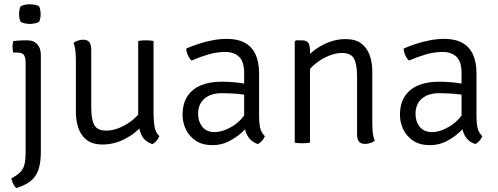

<svg xmlns="http://www.w3.org/2000/svg" viewBox="-20 -688 2402 926"><path d="M177 43.5Q177 96 165.5 130Q154 164 128 185Q102 206 58 219Q50.5 211.5 44.5 199.8Q38.5 188 34.5 172.5Q62.5 157.5 77.2 142.8Q92 128 97.8 106Q103.5 84 103.5 48.5V-386Q103.5 -413.5 94.5 -424Q85.5 -434.5 62 -434.5H43.5Q40.5 -448.5 40.5 -462Q40.5 -469 41.2 -475.2Q42 -481.5 43.5 -489.5Q60.5 -492 77.5 -492.8Q94.5 -493.5 104.5 -493.5H113.5Q143 -493.5 160 -474.5Q177 -455.5 177 -422ZM72 -620Q72 -642.5 79.5 -657.5Q86.5 -662 99.5 -664.8Q112.5 -667.5 124 -667.5Q134.5 -667.5 148.5 -664.8Q162.5 -662 168.5 -657.5Q172 -651 174 -640.2Q176 -629.5 176 -620Q176 -597.5 168.5 -583Q163 -578.5 148.8 -575.5Q134.5 -572.5 124 -572.5Q112.5 -572.5 99.5 -575.5Q86.5 -578.5 79.5 -583Q72 -597.5 72 -620Z M720.5 -138.5Q720.5 -106.5 725.2 -77.8Q730 -49 748.5 -31.5Q744.5 -21 735.2 -9.8Q726 1.5 714.5 7Q674.5 -7 660.5 -40.8Q646.5 -74.5 646.5 -114.5V-490.5Q654 -492 663.2 -492.8Q672.5 -493.5 683 -493.5Q694 -493.5 703.5 -492.8Q713 -492 720.5 -490.5ZM346 -396Q346 -420 343.8 -442Q341.5 -464 334.5 -480.5Q342.5 -488 355.5 -492.2Q368.5 -496.5 381 -496.5Q402 -496.5 411 -484.5Q420 -472.5 420 -448V-170.5Q420 -111.5 435 -84.8Q450 -58 493 -58Q523.5 -58 557.5 -72.2Q591.5 -86.5 620.8 -110.2Q650 -134 666.5 -163V-85Q634 -44 581.8 -17.5Q529.5 9 474.5 9Q427.5 9 399.2 -12.2Q371 -33.5 358.5 -69Q346 -104.5 346 -147.5Z M860.5 -133Q860.5 -188.5 884 -224Q907.5 -259.5 949.8 -276.8Q992 -294 1048 -294Q1079 -294 1115 -290.8Q1151 -287.5 1183 -279.5V-226.5Q1153.5 -233.5 1118 -236Q1082.5 -238.5 1049 -238.5Q996.5 -238.5 966 -212.2Q935.5 -186 935.5 -138.5Q935.5 -102 955.8 -76.5Q976 -51 1015 -51Q1054.5 -51 1100.5 -78.5Q1146.5 -106 1178 -162L1190.5 -94.5Q1173.5 -74 1146.2 -49.2Q1119 -24.5 1083.5 -6.2Q1048 12 1005 12Q956 12 924 -9.5Q892 -31 876.2 -64.2Q860.5 -97.5 860.5 -133ZM1257.5 -31.5Q1254 -21 1244.5 -9.8Q1235 1.5 1224 7Q1199 -2 1184.8 -18Q1170.5 -34 1164.2 -55.8Q1158 -77.5 1157.5 -103.5V-335.5Q1157.5 -391 1133 -414.2Q1108.5 -437.5 1067 -437.5Q1026.5 -437.5 985.2 -425.5Q944 -413.5 904 -396Q894 -404.5 886.2 -421.5Q878.5 -438.5 878.5 -454Q903.5 -465 935.8 -475.8Q968 -486.5 1003.8 -493.5Q1039.5 -500.5 1074.5 -500.5Q1126.5 -500.5 1161 -481.5Q1195.5 -462.5 1212.5 -425.5Q1229.5 -388.5 1229.5 -334.5V-128.5Q1229.5 -97 1234.2 -73Q1239 -49 1257.5 -31.5Z M1435 -493.5Q1460.5 -493.5 1467.8 -480.2Q1475 -467 1475 -442V0Q1468 1.5 1458.5 2.2Q1449 3 1438.5 3Q1427.5 3 1418 2.2Q1408.5 1.5 1401.5 0V-487.5L1407.5 -493.5ZM1775.5 -95Q1775.5 -70.5 1777.8 -48.5Q1780 -26.5 1787.5 -10Q1779.5 -2.5 1766.5 1.8Q1753.5 6 1740.5 6Q1719.5 6 1710.8 -6Q1702 -18 1702 -42.5V-320Q1702 -379 1687 -405.8Q1672 -432.5 1628.5 -432.5Q1598 -432.5 1564 -418.2Q1530 -404 1500.8 -380.2Q1471.5 -356.5 1455 -327.5V-406Q1487.5 -446.5 1539.8 -473Q1592 -499.5 1647 -499.5Q1694.5 -499.5 1722.5 -478.2Q1750.5 -457 1763 -421.5Q1775.5 -386 1775.5 -343.5Z M1909 -133Q1909 -188.5 1932.5 -224Q1956 -259.5 1998.2 -276.8Q2040.5 -294 2096.5 -294Q2127.5 -294 2163.5 -290.8Q2199.5 -287.5 2231.5 -279.5V-226.5Q2202 -233.5 2166.5 -236Q2131 -238.5 2097.5 -238.5Q2045 -238.5 2014.5 -212.2Q1984 -186 1984 -138.5Q1984 -102 2004.2 -76.5Q2024.5 -51 2063.5 -51Q2103 -51 2149 -78.5Q2195 -106 2226.5 -162L2239 -94.5Q2222 -74 2194.8 -49.2Q2167.5 -24.5 2132 -6.2Q2096.5 12 2053.5 12Q2004.5 12 1972.5 -9.5Q1940.5 -31 1924.8 -64.2Q1909 -97.5 1909 -133ZM2306 -31.5Q2302.5 -21 2293 -9.8Q2283.5 1.5 2272.5 7Q2247.5 -2 2233.2 -18Q2219 -34 2212.8 -55.8Q2206.5 -77.5 2206 -103.5V-335.5Q2206 -391 2181.5 -414.2Q2157 -437.5 2115.5 -437.5Q2075 -437.5 2033.8 -425.5Q1992.5 -413.5 1952.5 -396Q1942.5 -404.5 1934.8 -421.5Q1927 -438.5 1927 -454Q1952 -465 1984.2 -475.8Q2016.5 -486.5 2052.2 -493.5Q2088 -500.5 2123 -500.5Q2175 -500.5 2209.5 -481.5Q2244 -462.5 2261 -425.5Q2278 -388.5 2278 -334.5V-128.5Q2278 -97 2282.8 -73Q2287.5 -49 2306 -31.5Z"/></svg>

Font: Signika Light
Style: Regular
Weight: 300
Designer: Anna Giedry
Foundry: Anna Giedry
Version: Version 2.000